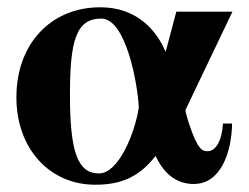

<svg xmlns="http://www.w3.org/2000/svg" viewBox="-20 -493 684 527"><path d="M592 -154C589 -104 571 -78 550 -78C536 -78 523 -80 498 -156C495 -165 489 -186 489 -191L618 -461H464L435 -352H434C411 -406 359 -473 255 -473C120 -473 25 -373 25 -226C25 -84 117 14 241 14C310 14 360 -5 407 -65C431 -14 466 12 512 12C587 12 616 -77 617 -154ZM361 -198C350 -126 305 -17 252 -17C194 -17 172 -73 172 -233C172 -382 189 -442 258 -442C326 -442 358 -262 361 -198Z"/></svg>

Font: STIXGeneral
Style: Bold
Weight: 700
Designer: MicroPress Inc., with final additions and corrections provided by Coen Hoffman, Elsevier (retired)
Version: Version 1.1.0